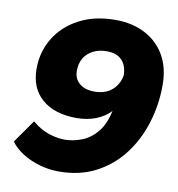

<svg xmlns="http://www.w3.org/2000/svg" viewBox="-78 -749 769 830"><g transform="rotate(10 306.0 -334.0)"><path d="M234 10Q191 10 149.5 -2Q108 -14 74.5 -35Q41 -56 21 -84L92 -185Q129 -154 166 -142Q203 -130 235 -130Q271 -130 308.5 -144Q346 -158 375.5 -192.5Q405 -227 418 -288Q393 -261 354.5 -246Q316 -231 270 -231Q173 -231 118 -278.5Q63 -326 63 -411Q63 -486 100 -546.5Q137 -607 204.5 -642.5Q272 -678 363 -678Q437 -678 493 -649Q549 -620 580.5 -566Q612 -512 612 -435Q612 -350 587.5 -270Q563 -190 515 -127Q467 -64 396.5 -27Q326 10 234 10ZM326 -357Q373 -357 402 -381.5Q431 -406 439 -447Q439 -489 416.5 -513.5Q394 -538 349 -538Q316 -538 290 -525Q264 -512 250 -488.5Q236 -465 236 -432Q236 -398 260 -377.5Q284 -357 326 -357Z"/></g></svg>

Font: Gantari ExtraBold
Style: Italic
Weight: 800
Italic angle: -10°
Designer: Anugrah Pasau
Foundry: Lafontype
Version: Version 1.000